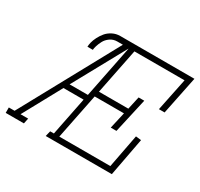

<svg xmlns="http://www.w3.org/2000/svg" viewBox="-164 -752 954 915"><g transform="rotate(30 313.0 -295.0)"><path d="M661.6 -590.3 618.7 -380.4H587.4L624.5 -560.5H348.6L298.3 -309.6H460L475.6 -380.4H506.8L463.9 -189.5H432.6L453.1 -279.8H292L241.7 -29.8H522.5L557.6 -213.4L587.4 -210L547.9 0H184.1L191.4 -29.8H211.9L253.9 -240.2H143.1L28.3 -29.8H70.3L64 0H-36.1V-29.8H-4.4L285.2 -560.5H253.9Q232.9 -560.5 215.8 -548.6Q198.7 -536.6 190.2 -520Q181.6 -503.4 177.5 -489.3Q173.3 -475.1 173.3 -467.8H143.6Q143.6 -477.5 147 -491.9Q150.4 -506.3 159.2 -523.7Q168 -541 180.2 -555.7Q192.4 -570.3 211.7 -580.3Q231 -590.3 253.9 -590.3ZM260.3 -270 317.9 -557.6 316.4 -555.7 159.7 -270Z"/></g></svg>

Font: Compagnon Light Italic
Style: Regular
Weight: 400
Italic angle: -12°
Designer: Valentin Papon
Foundry: Velvetyne Type Foundry
Version: Version 1.000;PS 001.000;hotconv 1.0.88;makeotf.lib2.5.64775